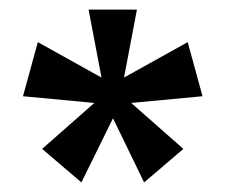

<svg xmlns="http://www.w3.org/2000/svg" viewBox="-20 -603 471 401"><path d="M150 -222 68 -292 177 -388 28 -402 59 -515 192 -441 165 -583H266L239 -441L372 -515L403 -402L254 -388L363 -292L281 -222L216 -356Z"/></svg>

Font: Rokkitt SemiBold
Style: Regular
Weight: 600
Designer: Vernon Adams
Foundry: Vernon Adams
Version: Version 3.103